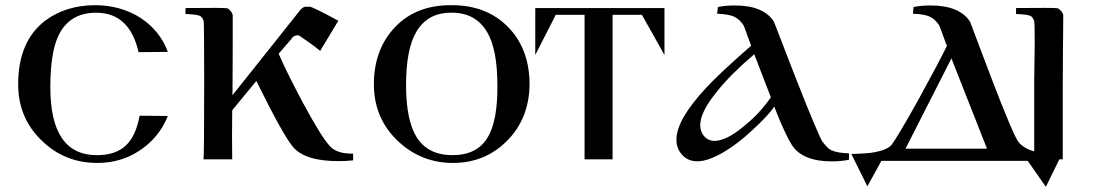

<svg xmlns="http://www.w3.org/2000/svg" viewBox="-20 -614 4256 740"><path d="M518 -168C499 -64 450 -16 353 -16C234 -16 174 -103 174 -277C174 -360 183 -424 201 -467C228 -532 278 -565 350 -565C437 -565 491 -514 514 -413L627 -414C587 -523 480 -594 347 -594C272 -594 208 -574 155 -535C85 -482 50 -400 50 -289C50 -202 81 -129 142 -71C201 -14 272 14 355 14C416 14 471 -2 520 -35C569 -68 605 -112 627 -167Z M1341 4C1341 -13 1341 -22 1341 -22C1301 -21 1271 -30 1252 -50C1231 -72 1196 -128 1148 -217C1107 -294 1075 -358 1054 -407L1105 -466H1104C1110 -474 1118 -478 1127 -478C1129 -478 1131 -478 1133 -477C1164 -456 1191 -437 1214 -418L1284 -534C1216 -571 1179 -589 1173 -588H1156C1150 -587 1144 -583 1137 -575L876 -247C877 -362 877 -464 877 -553C877 -565 864 -579 856 -582C848 -584 794 -584 695 -583C695 -568 695 -560 695 -560C724 -559 743 -557 752 -552C757 -549 761 -543 765 -533C766 -530 767 -452 767 -299C767 -101 766 -1 764 0H875C874 -60 874 -123 875 -189L968 -302C1036 -164 1083 -79 1109 -48C1140 -11 1198 7 1285 7C1306 7 1324 6 1341 4Z M2021 -288C2021 -380 1993 -454 1938 -510C1883 -566 1811 -594 1722 -594C1632 -595 1559 -568 1504 -511C1449 -454 1421 -380 1421 -289C1421 -202 1452 -129 1513 -71C1573 -14 1644 14 1726 14C1808 14 1877 -14 1934 -71C1991 -128 2020 -201 2021 -288ZM1897 -285C1898 -194 1885 -127 1860 -85C1833 -39 1787 -16 1724 -16C1661 -16 1615 -39 1586 -85C1559 -128 1545 -195 1545 -286C1545 -378 1558 -447 1585 -492C1614 -541 1659 -566 1722 -565C1783 -565 1828 -540 1857 -491C1884 -446 1897 -377 1897 -285Z M2541 -583H2043V-402L2122 -557H2233V0H2341V-557H2454L2541 -402Z M3252 -23C3221 -24 3199 -28 3184 -35C3173 -40 3163 -51 3152 -66H3151C3140 -83 3105 -165 3047 -313L2963 -530C2937 -572 2886 -593 2811 -593C2788 -593 2767 -591 2747 -587L2744 -561C2775 -560 2798 -556 2813 -548C2825 -542 2836 -531 2846 -516C2847 -515 2852 -501 2861 -476C2870 -451 2875 -438 2875 -438C2794 -367 2736 -313 2701 -275C2625 -193 2587 -127 2587 -76C2587 -55 2593 -37 2605 -22C2632 12 2674 17 2731 -8C2774 -27 2823 -60 2876 -109C2919 -148 2948 -179 2964 -203C2993 -129 3016 -80 3032 -55C3059 -13 3111 8 3186 8C3209 8 3230 6 3251 2C3251 9 3253 -3 3252 -23ZM2951 -239C2924 -200 2891 -163 2850 -130C2804 -91 2765 -71 2734 -71C2715 -71 2701 -79 2690 -94C2665 -131 2682 -186 2743 -261C2779 -306 2827 -354 2887 -405Z M4073 -21C4073 -20 4062 -20 4039 -21C4012 -22 3989 -25 3968 -30C3939 -38 3919 -50 3906 -66C3893 -82 3858 -164 3801 -313C3774 -385 3746 -457 3719 -530C3692 -572 3641 -593 3566 -593C3543 -593 3521 -591 3501 -587C3500 -578 3499 -570 3499 -561C3530 -560 3552 -556 3567 -548C3579 -542 3590 -531 3600 -516C3601 -515 3606 -501 3615 -476C3624 -451 3629 -438 3630 -438C3609 -395 3573 -327 3522 -234C3467 -135 3432 -77 3418 -58C3408 -45 3390 -36 3363 -30C3344 -25 3322 -23 3295 -22C3272 -21 3261 -20 3261 -21L3323 104L3377 6H3941L4011 106ZM3470 -41 3647 -389 3784 -41Z M4078 -554C4078 -565 4065 -578 4057 -582C4049 -584 3995 -584 3896 -583C3896 -568 3896 -560 3896 -560C3925 -559 3944 -557 3953 -552C3958 -549 3962 -543 3966 -533C3967 -529 3968 -503 3968 -454C3967 -369 3966 -317 3966 -299V0H4076V-276C4076 -341 4077 -434 4078 -554Z"/></svg>

Font: GFS Nicefore
Style: Regular
Weight: 400
Designer: George Matthiopoulos
Foundry: George Matthiopoulos
Version: Version 1.0